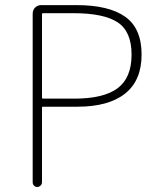

<svg xmlns="http://www.w3.org/2000/svg" viewBox="-20 -746 638 766"><path d="M110.4 -18.6V-691.4Q110.4 -706.1 120.1 -715.8Q129.9 -725.6 144.5 -725.6H285.2Q414.1 -725.6 479.5 -679.2Q544.9 -632.8 544.9 -528.3Q544.9 -424.8 479 -372.6Q413.1 -320.3 289.1 -320.3H151.4Q147.5 -320.3 147.5 -315.4V-18.6Q147.5 -10.7 141.6 -5.4Q135.7 0 128.4 0Q121.1 0 115.7 -5.4Q110.4 -10.7 110.4 -18.6ZM147.5 -357.4Q147.5 -352.5 151.4 -352.5H276.4Q393.6 -352.5 449.2 -394Q504.9 -435.5 504.9 -528.3Q504.9 -620.1 449.7 -656.7Q394.5 -693.4 272.5 -693.4H151.4Q147.5 -693.4 147.5 -688.5Z"/></svg>

Font: Gen Jyuu Gothic ExtraLight
Style: Regular
Weight: 100
Designer: [Source Han Sans]
Ryoko NISHIZUKA  (kana & ideographs); Paul D. Hunt (Latin, Greek & Cyrillic); Wenlong ZHANG  (bopomofo
Version: Version 1.002.20150607